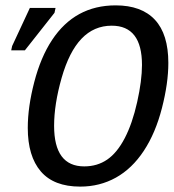

<svg xmlns="http://www.w3.org/2000/svg" viewBox="-20 -689 650 719"><path d="M280.3 9.8Q181.6 9.8 132.8 -47.1Q84 -104 84 -210Q84 -288.1 108.2 -381.3Q132.3 -474.6 175 -539.3Q217.8 -604 277.3 -636.5Q336.9 -668.9 413.1 -668.9Q509.8 -668.9 560.1 -615Q610.4 -561 610.4 -453.1Q610.4 -377.4 586.4 -284.2Q562.5 -190.9 518.6 -124.3Q474.6 -57.6 414.1 -23.9Q353.5 9.8 280.3 9.8ZM511.7 -445.8Q511.7 -592.8 398.4 -592.8Q332 -592.8 285.4 -544.2Q238.8 -495.6 210.7 -397Q182.6 -298.3 182.6 -217.8Q182.6 -65.9 295.4 -65.9Q344.2 -65.9 381.3 -91.3Q418.5 -116.7 447 -171.4Q475.6 -226.1 493.7 -306.9Q511.7 -387.7 511.7 -445.8ZM22 -500.5 25.4 -516.6 91.8 -659.2H188L184.1 -641.1L73.2 -500.5Z"/></svg>

Font: Liberation Mono
Style: Italic
Weight: 400
Italic angle: -12°
Monospace: yes
Designer: Steve Matteson
Foundry: Ascender Corporation
Version: Version 2.1.5